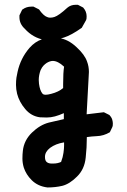

<svg xmlns="http://www.w3.org/2000/svg" viewBox="-20 -659 540 815"><path d="M81.1 52.7Q75.2 33.2 75.2 14.2Q75.2 -4.9 77.1 -19.5Q82 -63.5 115.7 -96.2Q149.4 -128.9 187.5 -138.7Q219.7 -146.5 251 -153.3V-178.7Q231.4 -169.9 213.4 -165Q195.3 -160.2 178.7 -160.2Q162.1 -160.2 149.4 -161.1Q112.3 -166 86.9 -196.3Q61.5 -226.6 52.7 -260.7Q47.9 -280.3 47.9 -298.3Q47.9 -316.4 49.8 -329.6Q51.8 -342.8 54.7 -354.5Q67.4 -412.1 105.5 -456.1Q128.9 -482.4 158.2 -492.2Q177.7 -500 202.1 -500Q214.8 -500 227.5 -498Q268.6 -493.2 304.7 -459Q339.8 -426.8 349.6 -397.5Q357.4 -377 357.4 -353.5Q357.4 -343.8 356.4 -334L347.7 -173.8L420.9 -182.6L444.3 -170.9Q454.1 -160.2 456.5 -150.9Q459 -141.6 459 -134.8Q459 -123 457 -120.1L446.3 -97.7Q419.9 -82 390.6 -81.1Q369.1 -80.1 348.6 -77.1Q348.6 -32.2 343.8 9.8Q338.9 59.6 306.6 90.8Q275.4 122.1 244.1 129.9Q214.8 136.7 182.6 136.7H181.6Q140.6 131.8 114.3 105.5Q90.8 82 81.1 52.7ZM170.9 6.8Q170.9 21.5 177.2 27.8Q183.6 34.2 196.3 35.2Q200.2 35.2 206.1 35.2Q224.6 35.2 239.3 28.3Q247.1 7.8 249.5 -10.7Q252 -29.3 252 -39.6Q252 -49.8 252 -54.7Q215.8 -48.8 192.4 -31.2Q170.9 -14.6 170.9 6.8ZM248 -301.8Q248 -351.6 252 -376Q225.6 -400.4 204.1 -400.4Q192.4 -400.4 177.7 -391.6Q171.9 -387.7 165 -380.9Q158.2 -374 152.3 -361.3Q144.5 -339.8 144.5 -319.3Q144.5 -311.5 145.5 -303.7Q149.4 -274.4 160.2 -261.7Q164.1 -256.8 173.8 -256.8Q182.6 -256.8 197.3 -260.7Q228.5 -268.6 248 -285.2Q248 -293.9 248 -301.8ZM62.5 -585.9Q62.5 -588.9 62.5 -593.8L74.2 -618.2L76.2 -619.1Q91.8 -630.9 113.3 -630.9Q116.2 -630.9 122.1 -630.9L145.5 -619.1Q165 -591.8 179.7 -586.9Q186.5 -584 192.4 -584Q202.1 -584 210.9 -586.9Q229.5 -592.8 265.6 -626Q280.3 -638.7 301.8 -638.7Q304.7 -638.7 310.5 -638.7L333 -627Q347.7 -610.4 347.7 -589.8Q347.7 -578.1 345.7 -574.2L327.1 -541Q283.2 -509.8 251 -499.5Q218.8 -489.3 183.6 -489.3Q172.9 -489.3 169.9 -489.3Q120.1 -498 85 -537.1Q62.5 -557.6 62.5 -585.9Z"/></svg>

Font: JasonHandwriting2
Style: SemiBold
Weight: 600
Version: Version 1.04.7